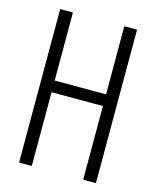

<svg xmlns="http://www.w3.org/2000/svg" viewBox="-111 -812 722 888"><g transform="rotate(15 250.0 -367.5)"><path d="M66 0V-735H127V-409H373V-735H434V0H373V-353H127V0Z"/></g></svg>

Font: Iosevka Term Light
Style: Regular
Weight: 300
Monospace: yes
Designer: Belleve Invis
Foundry: Belleve Invis
Version: Version 9.0.1; ttfautohint (v1.8.3)